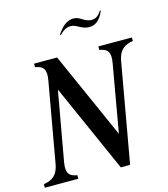

<svg xmlns="http://www.w3.org/2000/svg" viewBox="-148 -996 959 1096"><g transform="rotate(-15 331.0 -448.0)"><path d="M-20 0H178V-21C130 -28 113 -50 124 -113L197 -522L429 0H484L588 -587C599 -650 634 -672 682 -679V-700H484V-679C532 -672 549 -650 538 -587L468 -188L240 -700H104V-679C152 -672 169 -650 158 -587L74 -113C63 -50 28 -28 -20 -21ZM290 -823 293 -817C313 -838 333 -853 360 -853C398 -853 414 -820 464 -820C494 -820 526 -835 550 -893L546 -896C530 -872 514 -856 487 -856C442 -856 429 -891 387 -891C340 -891 312 -853 290 -823Z"/></g></svg>

Font: RL Madena Oblique
Style: Regular
Weight: 400
Italic angle: -10°
Designer: I Kadek Wantara Putra
Foundry: Roughlines ID
Version: Version 1.000;Glyphs 3.1.2 (3151)